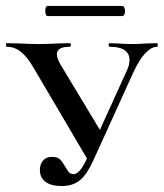

<svg xmlns="http://www.w3.org/2000/svg" viewBox="-24 -613 550 645"><path d="M-1 -456Q-4 -456 -4 -462Q-4 -468 -1 -468L43 -467Q81 -465 107 -465Q133 -465 169 -467L211 -468Q214 -468 214 -462Q214 -456 211 -456Q167 -456 167 -431Q167 -417 180 -395L321 -161L275 -69L89 -385Q67 -423 45.5 -439.5Q24 -456 -1 -456ZM411 -412Q411 -433 394.5 -444.5Q378 -456 344 -456Q341 -456 341 -462Q341 -468 344 -468L372 -467Q396 -465 421 -465Q442 -465 466 -467L504 -468Q506 -468 506 -462Q506 -456 504 -456Q485 -456 464.5 -434.5Q444 -413 425 -372L289 -73Q268 -27 244.5 -7.5Q221 12 183 12Q148 12 129 -2Q110 -16 110 -42Q110 -61 120.5 -73.5Q131 -86 151 -86Q169 -86 177.5 -77.5Q186 -69 196 -52Q203 -39 208.5 -33.5Q214 -28 223 -28Q243 -28 265 -74L403 -378Q411 -394 411 -412ZM128 -576Q128 -583 130 -588Q132 -593 136 -593H387Q391 -593 393.5 -588Q396 -583 396 -576Q396 -569 393.5 -564Q391 -559 387 -559H136Q132 -559 130 -564.5Q128 -570 128 -576Z"/></svg>

Font: Cormorant Unicase SemiBold
Style: Regular
Weight: 600
Designer: Christian Thalmann (Catharsis Fonts)
Foundry: Catharsis Fonts
Version: Version 4.000